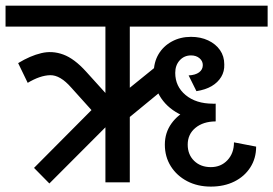

<svg xmlns="http://www.w3.org/2000/svg" viewBox="-45 -658 986 693"><path d="M376.5 -197.2V-303.2L541.5 -436.8V-332.8ZM716 15.5Q668 15.5 630.5 -4.1Q593 -23.8 571.5 -58Q550 -92.2 550 -136H632.5Q632.5 -100 655.8 -77.4Q679 -54.8 716 -54.8ZM716 15.5V-54.8Q752.5 -54.8 776 -79.9Q799.5 -105 799.5 -144.2L879.5 -128.8Q879.5 -86.5 858.5 -53.8Q837.5 -21 800.8 -2.8Q764 15.5 716 15.5ZM550 -136Q550 -179 573.8 -212.2Q597.5 -245.5 638.9 -264.6Q680.2 -283.8 733.5 -283.8V-219.8Q688.2 -219.5 660.4 -196.5Q632.5 -173.5 632.5 -136ZM723.5 -219.8Q660.2 -219.8 611.9 -241.9Q563.5 -264 536.8 -303.4Q510 -342.8 510 -395H587.5Q587.5 -346 625 -314.9Q662.5 -283.8 723.5 -283.8ZM510 -395Q510 -433.2 527.2 -462.4Q544.5 -491.5 575.2 -508.2Q606 -525 644.5 -525V-458Q619.8 -458 603.6 -440.2Q587.5 -422.5 587.5 -395ZM687 -423Q687 -437.8 675 -447.9Q663 -458 644.5 -458V-525Q679.2 -525 706.5 -512.1Q733.8 -499.2 749.1 -477.1Q764.5 -455 764.5 -425.5ZM487.5 -562V-637.5H921V-562ZM664 -329 635.8 -385.8Q660.2 -387 673.6 -396.9Q687 -406.8 687 -423L764.5 -425.5Q765.5 -400.5 753.4 -380.4Q741.2 -360.2 718.9 -347.1Q696.5 -334 664 -329ZM133.2 4.2 77.8 -52 340 -315.8 339.5 -202.5ZM212.2 -341.8Q172.2 -387.5 136 -386.6Q99.8 -385.8 55 -359L20.5 -430.2Q64.2 -456.8 104 -466.2Q143.8 -475.8 183.5 -461.1Q223.2 -446.5 265.5 -399.8ZM338.5 -201.5 212.2 -341.8 265.5 -399.8 394.5 -257.2ZM-25 -562V-637.5H301V-562ZM335.5 0V-626.2H423.5V0ZM239.5 -562V-637.5H519.8V-562Z"/></svg>

Font: Akshar Light
Style: Regular
Weight: 300
Designer: Tall Chai
Foundry: Tall Chai
Version: Version 1.100